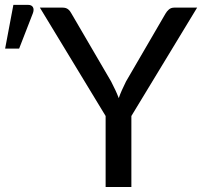

<svg xmlns="http://www.w3.org/2000/svg" viewBox="-160 -748 808 768"><path d="M0 0ZM365.5 -284V0H262.5V-284L-0.5 -717.5H90.5Q104 -717.5 112.2 -711Q120.5 -704.5 126 -693.5L284.5 -422Q294 -403.5 301.5 -387.5Q309 -371.5 315 -355.5Q320.5 -371.5 327.8 -387.8Q335 -404 344 -422L502 -693.5Q507 -702.5 515.5 -710Q524 -717.5 537 -717.5H628.5ZM-139.5 -553.5 -106.5 -728.5H-47.5Q-33.5 -728.5 -28.2 -719.2Q-23 -710 -28.5 -695L-83.5 -553.5Z"/></svg>

Font: Lato Medium
Style: Regular
Weight: 500
Designer: Lukasz Dziedzic
Foundry: tyPoland Lukasz Dziedzic
Version: Version 2.006; 2014-01-15